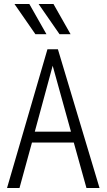

<svg xmlns="http://www.w3.org/2000/svg" viewBox="-20 -935 530 955"><path d="M15 0 216 -690H268L475 0H410L347 -226H139L77 0ZM153 -280H333L242 -608ZM52 -915H126L211 -765H156ZM172 -915H246L331 -765H276Z"/></svg>

Font: Radio Canada Condensed Light
Style: Regular
Weight: 300
Width: 3
Designer: Charles Daoud, Etienne Aubert Bonn, Alexandre Saumier Demers, Jacques Le Bailly
Foundry: Radio-Canada
Version: Version 2.104; ttfautohint (v1.8.4.7-5d5b);gftools[0.9.28.de